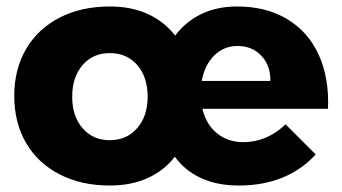

<svg xmlns="http://www.w3.org/2000/svg" viewBox="-20 -567 1057 593"><path d="M993 -231H605Q617 -182 650.5 -155Q684 -128 732 -128Q804 -128 862 -183L955 -90Q867 6 717 6Q651 6 601 -17Q551 -40 520 -83Q487 -40 436 -17Q385 6 319 6Q231 6 164 -28.5Q97 -63 60.5 -125.5Q24 -188 24 -271Q24 -353 60.5 -415.5Q97 -478 164 -512.5Q231 -547 319 -547Q385 -547 436 -524Q487 -501 521 -457Q553 -500 601.5 -523.5Q650 -547 712 -547Q802 -547 867 -508Q932 -469 964.5 -397.5Q997 -326 993 -231ZM714 -425Q671 -425 641.5 -395.5Q612 -366 603 -317H815Q816 -364 787.5 -394.5Q759 -425 714 -425ZM436 -268Q436 -329 404 -366Q372 -403 319 -403Q267 -403 235 -366Q203 -329 203 -268Q203 -208 235 -171Q267 -134 319 -134Q371 -134 403.5 -171Q436 -208 436 -268Z"/></svg>

Font: Montserrat V1
Style: Bold
Weight: 700
Designer: Julieta Ulanovsky
Foundry: Julieta Ulanovsky
Version: Version 6.001